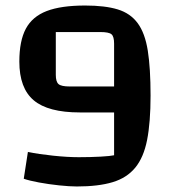

<svg xmlns="http://www.w3.org/2000/svg" viewBox="-20 -660 616 695"><path d="M182 -544V-389Q182 -364 192 -355.5Q202 -347 232 -347H393V-502Q393 -528 383.5 -536Q374 -544 343 -544ZM50 -437Q50 -512 73.5 -556Q97 -600 149 -620Q201 -640 288 -640Q360 -640 406 -626Q452 -612 478.5 -576Q505 -540 515 -476.5Q525 -413 525 -314Q525 -217 512.5 -153.5Q500 -90 469.5 -53Q439 -16 387.5 -0.5Q336 15 258 15Q232 15 194 11Q156 7 121 0.5Q86 -6 66 -13L81 -110Q120 -102 172 -96.5Q224 -91 265 -91Q308 -91 344 -93Q380 -95 393 -98V-253H269Q154 -253 102 -297Q50 -341 50 -437Z"/></svg>

Font: Changa Medium
Style: Regular
Weight: 500
Designer: Eduardo Rodriguez Tunni
Foundry: Eduardo Rodriguez Tunni
Version: Version 3.003